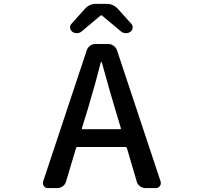

<svg xmlns="http://www.w3.org/2000/svg" viewBox="-20 -961 1040 981"><path d="M494.1 -881.8 397.5 -800.8Q387.7 -792 374 -791.5Q360.4 -791 349.6 -798.8Q339.8 -805.7 338.4 -817.9Q336.9 -830.1 344.7 -838.9L413.1 -915Q436.5 -941.4 470.7 -941.4H524.4Q559.6 -941.4 583 -915L651.4 -838.9Q659.2 -830.1 657.7 -817.9Q656.2 -805.7 646.5 -798.8Q635.7 -791 622.1 -791.5Q608.4 -792 597.7 -800.8L501 -881.8Q499 -882.8 497.1 -882.8Q495.1 -882.8 494.1 -881.8ZM398.4 -305.7Q397.5 -300.8 401.4 -300.8H593.8Q598.6 -300.8 597.7 -305.7L569.3 -400.4Q550.8 -460 500 -642.6Q499 -644.5 497.1 -644.5Q495.1 -644.5 495.1 -642.6Q467.8 -534.2 427.7 -400.4ZM722.7 0Q708 0 695.3 -9.3Q682.6 -18.6 678.7 -33.2L627.9 -206.1Q626 -210 622.1 -210H375Q370.1 -210 369.1 -206.1L317.4 -33.2Q313.5 -18.6 300.8 -9.3Q288.1 0 272.5 0H224.6Q210.9 0 204.1 -10.7Q199.2 -17.6 199.2 -24.4Q199.2 -28.3 200.2 -33.2L422.9 -703.1Q427.7 -717.8 439.9 -727.1Q452.1 -736.3 467.8 -736.3H533.2Q547.9 -736.3 560.5 -727.1Q573.2 -717.8 578.1 -703.1L800.8 -33.2Q801.8 -28.3 801.8 -24.4Q801.8 -17.6 796.9 -10.7Q790 0 776.4 0Z"/></svg>

Font: Gen Jyuu Gothic L Monospace Medium
Style: Regular
Weight: 500
Designer: [Source Han Sans]
Ryoko NISHIZUKA  (kana & ideographs); Paul D. Hunt (Latin, Greek & Cyrillic); Wenlong ZHANG  (bopomofo
Version: Version 1.002.20150607